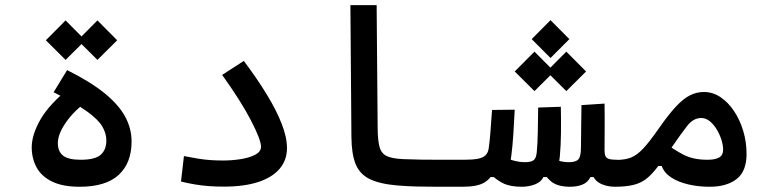

<svg xmlns="http://www.w3.org/2000/svg" viewBox="-20 -713 2970 736"><path d="M285.6 2.9Q220.2 2.9 179.4 -17.1Q138.7 -37.1 120.1 -71.5Q101.6 -106 101.6 -148.4Q101.6 -195.8 135 -254.9Q168.5 -314 253.9 -382.3L316.4 -326.2Q265.1 -290 233.4 -244.6Q201.7 -199.2 201.7 -164.6Q201.7 -132.8 221.4 -116.7Q241.2 -100.6 289.6 -100.6Q344.7 -100.6 366.2 -119.9Q387.7 -139.2 387.7 -174.3Q387.7 -201.7 372.3 -228Q356.9 -254.4 313.5 -285.9Q270 -317.4 185.5 -359.4L237.3 -444.3Q326.2 -399.9 380.4 -356Q434.6 -312 459.5 -266.4Q484.4 -220.7 484.4 -170.4Q484.4 -88.4 435.1 -42.7Q385.7 2.9 285.6 2.9ZM353.5 -483.4 277.8 -558.6 353.5 -634.8 429.2 -558.6ZM231.4 -483.4 155.8 -558.6 231.4 -634.8 307.1 -558.6Z M838.4 2.4Q808.6 2.4 781.5 0.5Q754.4 -1.5 728 -5.9Q701.7 -10.3 673.8 -17.1L685.1 -114.7Q714.4 -108.9 738.5 -105Q762.7 -101.1 785.9 -99.4Q809.1 -97.7 835.9 -97.7Q868.2 -97.7 901.6 -102.8Q935.1 -107.9 957.8 -119.6Q980.5 -131.3 980.5 -150.4Q980.5 -177.2 942.1 -251.2Q903.8 -325.2 831.5 -425.8L914.6 -479.5Q965.3 -412.1 1002.4 -351.3Q1039.6 -290.5 1059.8 -238.5Q1080.1 -186.5 1080.1 -145.5Q1080.1 -99.1 1051.8 -65.9Q1023.4 -32.7 969.5 -15.1Q915.5 2.4 838.4 2.4Z M1752 2.9Q1701.7 2.9 1658.9 2.9Q1616.2 2.9 1578.4 2Q1540.5 1 1503.9 -2Q1435.5 -7.8 1397.2 -26.6Q1358.9 -45.4 1343.3 -84Q1327.6 -122.6 1327.1 -188.5L1323.2 -693.4H1423.8L1427.7 -220.2Q1428.2 -173.8 1435.1 -149.2Q1441.9 -124.5 1462.6 -114.7Q1483.4 -105 1525.9 -103Q1558.6 -101.6 1592.5 -101.1Q1626.5 -100.6 1666.7 -100.6Q1707 -100.6 1757.8 -100.6Q1772 -100.6 1778.3 -88.9Q1784.7 -77.1 1784.7 -54.2Q1784.7 -22.9 1775.9 -10Q1767.1 2.9 1752 2.9Z M1980.5 2.9Q1939 2.9 1913.1 -8.3Q1887.2 -19.5 1853 -51.3L1901.9 -116.7Q1921.9 -105 1946.5 -98.1Q1971.2 -91.3 1992.2 -91.3Q2016.6 -91.3 2026.1 -99.4Q2035.6 -107.4 2037.6 -129.9Q2040.5 -159.2 2041.5 -204.6Q2042.5 -250 2043 -300.8L2129.9 -303.7Q2130.9 -252.9 2130.4 -204.1Q2129.9 -155.3 2126 -113.3Q2124 -92.8 2119.1 -69.8Q2114.3 -46.9 2107.4 -34.2H2063Q2054.2 -15.1 2030.5 -6.1Q2006.8 2.9 1980.5 2.9ZM1752 2.9 1757.8 -100.6Q1790.5 -100.6 1810.8 -104.2Q1831.1 -107.9 1841.1 -117.7Q1851.1 -127.4 1853.5 -145Q1856.9 -168.5 1859.9 -206.3Q1862.8 -244.1 1866.2 -291.5L1953.1 -292.5Q1950.7 -246.1 1948 -201.7Q1945.3 -157.2 1939.9 -114.7Q1936.5 -88.4 1927.5 -67.6Q1918.5 -46.9 1908.7 -34.2H1860.4Q1850.6 -21.5 1836.4 -13.2Q1822.3 -4.9 1801.8 -1Q1781.2 2.9 1752 2.9ZM2165.5 2.9Q2116.2 2.9 2091.8 -18.1Q2067.4 -39.1 2053.2 -70.3L2079.1 -116.7Q2099.1 -104.5 2118.7 -97.9Q2138.2 -91.3 2161.1 -91.3Q2187.5 -91.3 2197.3 -102.5Q2207 -113.8 2207 -148.4Q2207 -183.1 2207.8 -220.7Q2208.5 -258.3 2209 -310.1L2297.4 -315.9Q2298.3 -262.7 2297.9 -217.5Q2297.4 -172.4 2297.4 -137.7Q2297.4 -123 2292.7 -105.2Q2288.1 -87.4 2280 -69.1Q2272 -50.8 2261.7 -34.2H2243.2Q2233.9 -14.2 2213.1 -5.6Q2192.4 2.9 2165.5 2.9ZM2337.9 2.9Q2301.8 2.9 2276.1 -12.5Q2250.5 -27.8 2241.7 -72.8L2297.4 -137.7Q2297.4 -123 2300.8 -115Q2304.2 -106.9 2314.2 -103.8Q2324.2 -100.6 2343.8 -100.6Q2362.3 -100.6 2371.3 -87.6Q2380.4 -74.7 2380.4 -56.2Q2380.4 -22 2367.9 -9.5Q2355.5 2.9 2337.9 2.9ZM2090.3 -490.7 2018.1 -563 2090.3 -635.7 2162.6 -563ZM2150.9 -363.8 2075.2 -439 2150.9 -515.1 2226.6 -439ZM2028.8 -363.8 1953.1 -439 2028.8 -515.1 2104.5 -439Z M2335 2.9Q2321.8 2.9 2315.7 -10.3Q2309.6 -23.4 2309.6 -56.2Q2309.6 -80.6 2318.1 -90.3Q2326.7 -100.1 2343.8 -100.1Q2376 -100.1 2398.9 -109.1Q2421.9 -118.2 2445.8 -143.8Q2469.7 -169.4 2504.4 -219.2Q2542.5 -273.9 2571 -304.4Q2599.6 -335 2625 -347.7Q2650.4 -360.4 2678.2 -360.4Q2712.4 -360.4 2741.9 -340.6Q2771.5 -320.8 2793.9 -287.1Q2816.4 -253.4 2829.1 -210.9Q2841.8 -168.5 2841.8 -122.6Q2841.8 -56.6 2804 -26.9Q2766.1 2.9 2699.7 2.9Q2657.7 2.9 2619.4 -5.9Q2581.1 -14.6 2553.7 -32.2Q2526.4 -49.8 2516.6 -76.7L2485.8 -77.1L2522 -170.4Q2563.5 -138.7 2600.8 -119.6Q2638.2 -100.6 2691.4 -100.6Q2721.7 -100.6 2736.8 -109.4Q2752 -118.2 2752 -138.7Q2752 -157.2 2745.1 -178.2Q2738.3 -199.2 2726.8 -218Q2715.3 -236.8 2700.2 -248.8Q2685.1 -260.7 2668 -260.7Q2638.2 -260.7 2614.7 -231Q2591.3 -201.2 2554.7 -147.9Q2523.9 -104 2502 -74.7Q2480 -45.4 2458.5 -28.3Q2437 -11.2 2408.2 -4.2Q2379.4 2.9 2335 2.9Z"/></svg>

Font: Cascadia Code
Style: Regular
Weight: 400
Monospace: yes
Designer: Aaron Bell
Foundry: Saja Typeworks
Version: Version 2106.017